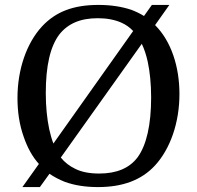

<svg xmlns="http://www.w3.org/2000/svg" viewBox="-20 -750 801 780"><path d="M142 10 181 -44C200 -31 221 -20 244 -11C283 3 327 10 378 10C478 10 554 -18 609 -77C672 -145 709 -252 709 -368C709 -480 675 -582 612 -646C611 -647 611 -647 610 -648L668 -730H597L565 -685C549 -695 532 -703 514 -710C475 -723 431 -730 380 -730C279 -730 207 -703 151 -643C88 -575 51 -468 51 -352C51 -295 59 -243 76 -195C91 -151 111 -114 138 -84L71 10ZM166 -372C166 -482 184 -561 221 -610C256 -654 306 -676 377 -676C414 -676 446 -670 473 -658C491 -650 507 -639 521 -624L197 -167C190 -184 185 -204 180 -225C171 -268 166 -317 166 -372ZM556 -572C566 -551 574 -527 580 -500C589 -458 594 -409 594 -354C594 -243 575 -160 539 -111C506 -67 454 -45 383 -45C344 -45 312 -51 286 -64C263 -75 243 -90 227 -110Z"/></svg>

Font: Domine
Style: Regular
Weight: 400
Designer: Pablo Impallari, Rodrigo Fuenzalida, Brenda Gallo
Foundry: Pablo Impallari, Rodrigo Fuenzalida, Brenda Gallo
Version: Version 2.000